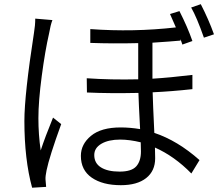

<svg xmlns="http://www.w3.org/2000/svg" viewBox="-20 -833 1040 896"><path d="M144.5 -746.1 224.6 -739.3Q215.8 -716.8 209 -676.8Q190.4 -595.7 174.8 -478Q159.2 -360.4 159.2 -281.2Q159.2 -205.1 169.9 -130.9Q190.4 -193.4 227.5 -284.2L265.6 -253.9Q210 -100.6 197.3 -38.1Q191.4 -9.8 192.4 4.9L195.3 39.1L129.9 43Q93.8 -88.9 93.8 -268.6Q93.8 -390.6 138.7 -680.7Q144.5 -714.8 144.5 -746.1ZM637.7 -126Q637.7 -151.4 636.7 -168.9Q584 -181.6 541 -181.6Q486.3 -181.6 453.1 -162.1Q419.9 -142.6 419.9 -109.4Q419.9 -71.3 451.2 -51.8Q482.4 -32.2 538.1 -32.2Q593.8 -32.2 615.7 -56.6Q637.7 -81.1 637.7 -126ZM877.9 -483.4V-417Q779.3 -406.2 692.4 -402.3Q693.4 -354.5 700.2 -212.9Q808.6 -176.8 911.1 -85.9L873 -23.4Q794.9 -103.5 703.1 -144.5Q704.1 -126 704.1 -94.7Q704.1 -35.2 662.1 -2Q620.1 31.2 543.9 31.2Q459 31.2 408.2 -3.9Q357.4 -39.1 357.4 -105.5Q357.4 -160.2 404.8 -199.2Q452.1 -238.3 543 -238.3Q586.9 -238.3 633.8 -230.5Q627 -357.4 626 -399.4Q492.2 -396.5 385.7 -401.4L384.8 -467.8Q497.1 -460 625 -462.9V-631.8Q508.8 -628.9 401.4 -632.8V-697.3Q602.5 -682.6 800.8 -705.1Q779.3 -755.9 773.4 -767.6L817.4 -781.2Q855.5 -706.1 877.9 -641.6L831.1 -625L822.3 -650.4V-643.6Q780.3 -639.6 691.4 -633.8V-465.8Q772.5 -470.7 877.9 -483.4ZM872.1 -797.9 917 -813.5Q954.1 -741.2 978.5 -672.9L931.6 -657.2Q898.4 -752 872.1 -797.9Z"/></svg>

Font: Gen Shin Gothic Monospace Normal
Style: Regular
Weight: 350
Designer: [Source Han Sans]
Ryoko NISHIZUKA  (kana & ideographs); Paul D. Hunt (Latin, Greek & Cyrillic); Wenlong ZHANG  (bopomofo
Version: Version 1.002.20150607